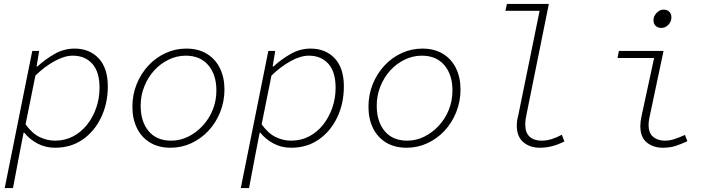

<svg xmlns="http://www.w3.org/2000/svg" viewBox="-20 -739 3640 976"><path d="M4 217 144 -480H179L166 -401H170Q209 -437 257 -464.5Q305 -492 359 -492Q435 -492 481.5 -442.5Q528 -393 528 -300Q528 -213 494 -142Q460 -71 400 -29.5Q340 12 260 12Q210 12 169.5 -10Q129 -32 103 -65H100L79 43L46 217ZM260 -24Q310 -24 351 -45.5Q392 -67 422 -104.5Q452 -142 469 -190.5Q486 -239 486 -293Q486 -374 449 -415Q412 -456 350 -456Q307 -456 256 -427.5Q205 -399 160 -355L110 -107Q143 -61 181 -42.5Q219 -24 260 -24Z M847 12Q786 12 742.5 -14.5Q699 -41 676 -88Q653 -135 653 -196Q653 -258 675 -312Q697 -366 735 -406.5Q773 -447 822.5 -469.5Q872 -492 927 -492Q988 -492 1031.5 -465.5Q1075 -439 1098 -392Q1121 -345 1121 -284Q1121 -223 1099 -168.5Q1077 -114 1039.5 -74Q1002 -34 952.5 -11Q903 12 847 12ZM850 -24Q896 -24 937 -44.5Q978 -65 1010.5 -100Q1043 -135 1061.5 -181Q1080 -227 1080 -279Q1080 -359 1039 -407.5Q998 -456 924 -456Q879 -456 837.5 -436Q796 -416 764 -381Q732 -346 713.5 -299.5Q695 -253 695 -202Q695 -121 735.5 -72.5Q776 -24 850 -24Z M1204 217 1344 -480H1379L1366 -401H1370Q1409 -437 1457 -464.5Q1505 -492 1559 -492Q1635 -492 1681.5 -442.5Q1728 -393 1728 -300Q1728 -213 1694 -142Q1660 -71 1600 -29.5Q1540 12 1460 12Q1410 12 1369.5 -10Q1329 -32 1303 -65H1300L1279 43L1246 217ZM1460 -24Q1510 -24 1551 -45.5Q1592 -67 1622 -104.5Q1652 -142 1669 -190.5Q1686 -239 1686 -293Q1686 -374 1649 -415Q1612 -456 1550 -456Q1507 -456 1456 -427.5Q1405 -399 1360 -355L1310 -107Q1343 -61 1381 -42.5Q1419 -24 1460 -24Z M2047 12Q1986 12 1942.5 -14.5Q1899 -41 1876 -88Q1853 -135 1853 -196Q1853 -258 1875 -312Q1897 -366 1935 -406.5Q1973 -447 2022.5 -469.5Q2072 -492 2127 -492Q2188 -492 2231.5 -465.5Q2275 -439 2298 -392Q2321 -345 2321 -284Q2321 -223 2299 -168.5Q2277 -114 2239.5 -74Q2202 -34 2152.5 -11Q2103 12 2047 12ZM2050 -24Q2096 -24 2137 -44.5Q2178 -65 2210.5 -100Q2243 -135 2261.5 -181Q2280 -227 2280 -279Q2280 -359 2239 -407.5Q2198 -456 2124 -456Q2079 -456 2037.5 -436Q1996 -416 1964 -381Q1932 -346 1913.5 -299.5Q1895 -253 1895 -202Q1895 -121 1935.5 -72.5Q1976 -24 2050 -24Z M2724 12Q2674 12 2640.5 -16Q2607 -44 2607 -102Q2607 -113 2608.5 -124.5Q2610 -136 2614 -150L2723 -684H2549L2557 -719H2770L2656 -155Q2653 -142 2651.5 -130Q2650 -118 2650 -107Q2650 -64 2672.5 -44Q2695 -24 2733 -24Q2758 -24 2783 -31.5Q2808 -39 2836 -54L2849 -20Q2820 -5 2788.5 3.5Q2757 12 2724 12Z M3350 12Q3300 12 3267.5 -15Q3235 -42 3235 -98Q3235 -110 3236.5 -122Q3238 -134 3241 -148L3305 -444H3119L3126 -480H3353L3281 -140Q3279 -130 3278 -121.5Q3277 -113 3277 -105Q3277 -62 3300.5 -43Q3324 -24 3360 -24Q3385 -24 3410 -32.5Q3435 -41 3462 -53L3474 -21Q3444 -7 3415 2.5Q3386 12 3350 12ZM3342 -597Q3324 -597 3313 -607.5Q3302 -618 3302 -636Q3302 -651 3309.5 -663Q3317 -675 3328.5 -682.5Q3340 -690 3353 -690Q3372 -690 3382.5 -679Q3393 -668 3393 -651Q3393 -629 3377.5 -613Q3362 -597 3342 -597Z"/></svg>

Font: Source Code Pro ExtraLight Light
Style: Italic
Weight: 300
Italic angle: -11°
Monospace: yes
Version: Version 1.016;hotconv 1.0.116;makeotfexe 2.5.65601